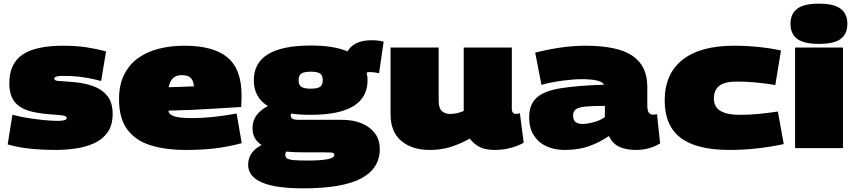

<svg xmlns="http://www.w3.org/2000/svg" viewBox="-20 -810 4674 1050"><path d="M22 -20 48 -183Q82 -173 127.5 -165.5Q173 -158 218.5 -153.5Q264 -149 296 -149Q345 -149 345 -165Q345 -176 320.5 -179Q296 -182 257 -184.5Q218 -187 175 -195Q102 -208 66.5 -245.5Q31 -283 31 -354Q31 -463 103.5 -511.5Q176 -560 325 -560Q395 -560 451.5 -551.5Q508 -543 560 -529L533 -367Q503 -375 473.5 -381Q444 -387 408 -391Q372 -395 322 -395Q301 -395 289 -391.5Q277 -388 277 -380Q277 -368 302 -367Q327 -366 393 -360Q453 -354 498.5 -335.5Q544 -317 570 -281.5Q596 -246 596 -187Q596 -124 567.5 -85Q539 -46 492.5 -25.5Q446 -5 390.5 2.5Q335 10 281 10Q216 10 152.5 4Q89 -2 22 -20Z M996 10Q886 10 803.5 -15.5Q721 -41 676 -102Q631 -163 631 -268Q631 -347 659.5 -403Q688 -459 737 -493.5Q786 -528 850.5 -544Q915 -560 988 -560Q1148 -560 1224.5 -495.5Q1301 -431 1301 -290Q1301 -278 1300.5 -258.5Q1300 -239 1299 -225Q1227 -221 1127.5 -214.5Q1028 -208 902 -205Q902 -205 902 -201Q903 -185 931 -174.5Q959 -164 1033 -164Q1080 -164 1140.5 -170Q1201 -176 1274 -189L1302 -27Q1227 -7 1155.5 1.5Q1084 10 996 10ZM902 -333Q934 -334 971 -335Q1008 -336 1041 -338Q1037 -371 1022 -385Q1007 -399 974 -399Q945 -399 928 -384.5Q911 -370 902 -333Z M1638 220Q1337 220 1337 91Q1337 58 1354.5 30.5Q1372 3 1411 -17Q1387 -32 1374 -54.5Q1361 -77 1361 -109Q1361 -151 1383.5 -180.5Q1406 -210 1445 -230Q1368 -277 1368 -371Q1368 -561 1679 -561Q1806 -561 1880 -529Q1916 -590 2013 -590Q2051 -590 2078 -582L2053 -410Q2029 -415 2003 -416Q1993 -416 1985 -413Q1990 -393 1990 -371Q1990 -182 1679 -182Q1620 -182 1572 -189Q1570 -184 1570 -178Q1570 -155 1607 -155H1843Q1943 -155 2000 -111.5Q2057 -68 2057 4Q2057 112 1954.5 166Q1852 220 1638 220ZM1679 -325Q1714 -325 1729.5 -334.5Q1745 -344 1745 -371Q1745 -399 1729.5 -408.5Q1714 -418 1679 -418Q1645 -418 1629 -408.5Q1613 -399 1613 -371Q1613 -344 1629 -334.5Q1645 -325 1679 -325ZM1540 36Q1540 49 1549.5 56Q1559 63 1585 65.5Q1611 68 1661 68Q1808 68 1808 39Q1808 31 1805 28Q1802 25 1788 24Q1774 23 1741 23H1631Q1584 23 1546 19Q1540 26 1540 36Z M2330 10Q2233 10 2174.5 -39.5Q2116 -89 2116 -183V-550H2379V-258Q2379 -219 2396 -203Q2413 -187 2440 -187Q2458 -187 2474.5 -190Q2491 -193 2516 -203V-550H2779V-216Q2779 -200 2785.5 -193.5Q2792 -187 2802 -187Q2814 -187 2823 -191L2844 -30Q2819 -14 2775.5 -2Q2732 10 2688 10Q2634 10 2603 -6Q2572 -22 2549 -52Q2495 -22 2443 -6Q2391 10 2330 10Z M2874 -168Q2874 -239 2915 -276Q2956 -313 3046.5 -327.5Q3137 -342 3284 -347Q3274 -363 3243 -370Q3212 -377 3163 -377Q3117 -377 3056.5 -369Q2996 -361 2941 -346L2907 -522Q2967 -538 3040 -549Q3113 -560 3180 -560Q3359 -560 3439.5 -504.5Q3520 -449 3520 -336V-234Q3520 -204 3528.5 -193.5Q3537 -183 3550 -183Q3555 -183 3561.5 -183.5Q3568 -184 3573 -186L3590 -26Q3565 -10 3531.5 0Q3498 10 3457 10Q3402 10 3365.5 -8Q3329 -26 3310 -66Q3257 -30 3199.5 -10Q3142 10 3067 10Q3012 10 2968.5 -10Q2925 -30 2899.5 -69.5Q2874 -109 2874 -168ZM3114 -179Q3114 -153 3128 -142.5Q3142 -132 3165 -132Q3189 -132 3226 -141.5Q3263 -151 3288 -170V-231Q3223 -231 3185 -227.5Q3147 -224 3130.5 -213Q3114 -202 3114 -179Z M3615 -260Q3615 -406 3712.5 -483Q3810 -560 3994 -560Q4062 -560 4129.5 -553Q4197 -546 4251 -534L4220 -345Q4161 -355 4108.5 -359.5Q4056 -364 4010 -364Q3944 -364 3914 -341Q3884 -318 3884 -271Q3884 -224 3921 -203Q3958 -182 4024 -182Q4077 -182 4124.5 -186.5Q4172 -191 4234 -200L4266 -22Q4198 -7 4121 1.5Q4044 10 3970 10Q3789 10 3702 -56.5Q3615 -123 3615 -260Z M4459 -570Q4376 -570 4339.5 -597.5Q4303 -625 4303 -680Q4303 -734 4339.5 -762Q4376 -790 4459 -790Q4541 -790 4577.5 -762Q4614 -734 4614 -680Q4614 -625 4578 -597.5Q4542 -570 4459 -570ZM4328 0V-550H4590V0Z"/></svg>

Font: Georama Extended Black
Style: Regular
Weight: 900
Width: 7
Designer: Jean-Baptiste Levee
Foundry: Production Type
Version: Version 1.000